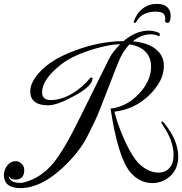

<svg xmlns="http://www.w3.org/2000/svg" viewBox="-52 -912 939 990"><path d="M758 -892Q793 -892 810.5 -875Q828 -858 828 -832Q828 -819 825 -807.5Q822 -796 814 -794H812Q803 -794 799 -802Q800 -806 800 -809.5Q800 -813 800 -817Q800 -837 787 -844.5Q774 -852 749 -852Q721 -852 694.5 -841Q668 -830 650 -798Q647 -794 643 -794Q635 -794 638 -802Q642 -816 655.5 -837.5Q669 -859 694.5 -875.5Q720 -892 758 -892ZM53 58Q-30 58 -32 -8Q-32 -35 -15 -58Q3 -81 29 -81Q48 -81 62 -65Q73 -53 73 -35Q73 14 27 14Q3 14 -7 -5Q-2 31 52 31Q63 31 73 28Q160 5 223 -71Q251 -105 286 -165Q321 -225 364 -313L509 -606Q521 -630 536.5 -649Q552 -668 568 -684Q531 -683 489.5 -674Q448 -665 403 -650Q312 -619 261 -578Q165 -502 165 -436Q165 -396 210 -396Q263 -396 321 -430Q348 -446 370.5 -466Q393 -486 412 -509Q415 -512 418 -512Q425 -512 425 -507Q425 -468 330 -417Q242 -369 197 -369Q104 -369 104 -441Q104 -474 128 -510Q188 -598 336 -652Q462 -699 585 -700Q648 -754 715 -754Q742 -754 767 -743Q772 -741 772 -736Q772 -723 765 -726Q747 -735 725 -735Q677 -735 633 -699Q717 -691 758 -653Q793 -621 793 -572Q793 -532 773.5 -494.5Q754 -457 718 -422Q644 -349 538 -336Q545 -308 556.5 -274Q568 -240 586 -199Q633 -92 677 -57Q721 -22 765 -22Q800 -22 821 -45Q843 -68 843 -112Q843 -187 785 -270Q780 -277 780 -281Q780 -286 784 -286Q787 -286 793 -279Q867 -190 867 -104Q867 -44 828 -6Q787 32 734 32Q667 32 619 -25Q556 -102 518 -352Q600 -361 663 -427Q727 -494 727 -568Q727 -610 704 -639Q674 -675 615 -683Q579 -645 556 -586L460 -340Q441 -292 400 -212Q378 -168 345 -126.5Q312 -85 269 -45Q157 58 53 58Z"/></svg>

Font: Carattere
Style: Regular
Weight: 400
Designer: Robert E. Leuschke
Foundry: Robert E. Leuschke
Version: Version 1.010; ttfautohint (v1.8.3)